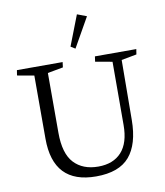

<svg xmlns="http://www.w3.org/2000/svg" viewBox="-92 -917 867 1006"><g transform="rotate(-10 341.5 -414.0)"><path d="M347.2 -665 436 -821.8 385.7 -840.8 323.2 -679.7ZM110.4 -227.1Q110.4 13.2 338.4 13.2Q460.4 13.2 516.1 -51.8Q571.8 -116.7 572.8 -245.6L575.2 -564.5L656.2 -579.6L660.6 -607.4H440.4L436.5 -579.6L526.4 -563.5L525.9 -227.5Q525.9 -132.3 482.2 -84Q438.5 -35.6 358.4 -35.6Q275.9 -35.6 229.2 -85.7Q182.6 -135.7 182.6 -245.6V-564.5L265.1 -579.6L268.6 -607.4H25.4L21 -579.6L110.4 -563.5Z"/></g></svg>

Font: Neuton Light
Style: Regular
Weight: 300
Designer: Brian M Zick
Foundry: Brian M Zick
Version: Version 1.560